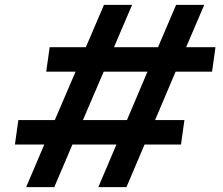

<svg xmlns="http://www.w3.org/2000/svg" viewBox="-20 -765 913 785"><path d="M87 0 161 -174H41L55 -274H204L289 -472H169L183 -572H331L405 -745H520L446 -572H626L700 -745H815L741 -572H861L847 -472H698L614 -274H734L720 -174H571L497 0H382L456 -174H276L202 0ZM319 -274H499L583 -472H404Z"/></svg>

Font: Plus Jakarta Sans SemiBold
Style: Italic
Weight: 600
Italic angle: -8°
Designer: Gumpita Rahayu
Foundry: Tokotype
Version: Version 2.071; ttfautohint (v1.8.4.7-5d5b);gftools[0.9.29]